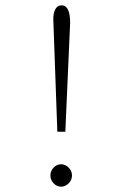

<svg xmlns="http://www.w3.org/2000/svg" viewBox="-20 -688 478 720"><path d="M195 -194 180 -612Q179 -637 187 -652.5Q195 -668 211 -668Q243 -668 243 -602L225 -194ZM209 12Q193 12 181 -0.5Q169 -13 169 -30Q169 -47 181 -59.5Q193 -72 209 -72Q225 -72 237.5 -59.5Q250 -47 250 -30Q250 -13 237.5 -0.5Q225 12 209 12Z"/></svg>

Font: Inconsolata SemiCondensed Light
Style: Regular
Weight: 300
Width: 4
Monospace: yes
Designer: Raph Levien, Cyreal, Brenton Simpson
Foundry: Raph Levien, Cyreal, Google
Version: Version 3.100; ttfautohint (v1.8.4.7-5d5b)